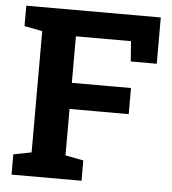

<svg xmlns="http://www.w3.org/2000/svg" viewBox="-51 -758 721 805"><g transform="rotate(5 309.0 -355.5)"><path d="M321.8 -85.4V0H27.3V-85.4L103 -100.1V-610.4L27.3 -625V-710.9H593.3V-516.1H483.9L477.5 -601.1H245.6V-405.3H494.6V-295.4H245.6V-100.1Z"/></g></svg>

Font: Hanuman
Style: Bold
Weight: 700
Designer: Danh Hong
Version: Version 8.002; ttfautohint (v1.8.3)